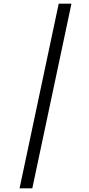

<svg xmlns="http://www.w3.org/2000/svg" viewBox="-20 -780 483 1040"><path d="M298 -760H367L155 240H86Z"/></svg>

Font: Noto Serif CondSemiBold
Style: Italic
Weight: 600
Width: 3
Italic angle: -12°
Designer: Monotype Design Team
Foundry: Monotype Imaging Inc.
Version: Version 1.001